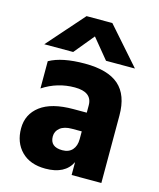

<svg xmlns="http://www.w3.org/2000/svg" viewBox="-111 -810 737 892"><g transform="rotate(15 258.0 -364.0)"><path d="M177 -554H38L194 -731H318L474 -554H335L256 -650ZM192 3Q118 3 76.5 -39Q35 -81 35 -149Q35 -217 88.5 -257.5Q142 -298 247 -298H311V-333Q311 -397 227.5 -397Q144 -397 74 -351V-482Q134 -516 244.5 -516Q355 -516 408 -469.5Q461 -423 461 -325V0H318V-62Q286 3 192 3ZM246 -100Q277 -100 294 -119Q311 -138 311 -171V-208H264Q227 -208 207 -192Q187 -176 187 -151Q187 -100 246 -100Z"/></g></svg>

Font: Hind Colombo
Style: Bold
Weight: 700
Designer: Jyotish Sonowal, Aditi Pimprikar
Foundry: Indian Type Foundry
Version: Version 1.000;PS 1.0;hotconv 1.0.86;makeotf.lib2.5.63406; tt